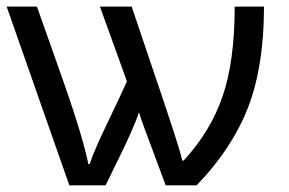

<svg xmlns="http://www.w3.org/2000/svg" viewBox="-20 -556 866 576"><path d="M397 -219.2C400.4 -207 406.7 -188.5 416 -164.1L477.1 0H569.8C640.6 -73.2 691.9 -150.9 724.1 -233.4C755.9 -315.9 772 -416.5 772 -536.1H684.1C684.1 -427.2 671.9 -337.4 647.9 -267.6C624 -197.3 585 -132.8 530.8 -74.2H526.9C518.1 -112.8 488.8 -197.8 473.1 -246.1L375 -536.1H279.8L360.8 -312C351.6 -291 331.5 -248 299.8 -182.1C275.4 -131.3 258.3 -91.8 249 -64H245.1C237.8 -99.1 225.6 -143.6 208.5 -197.8C191.4 -251.5 166.5 -323.7 133.8 -415L90.8 -536.1H0L188 0H296.9L323.2 -54.2C361.3 -129.9 385.7 -185.1 397 -219.2Z"/></svg>

Font: Noto Reveo Sans
Style: Regular
Weight: 400
Designer: Monotype Design team
Foundry: Monotype Imaging Inc.
Version: Version 1.04